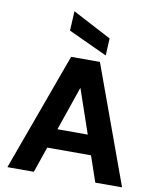

<svg xmlns="http://www.w3.org/2000/svg" viewBox="-102 -1044 924 1123"><g transform="rotate(10 360.5 -483.0)"><path d="M20 0 275 -700H446L701 0H542L360 -531L177 0ZM131 -153 170 -269H538L576 -153ZM473 -743 242 -850 248 -966 478 -845Z"/></g></svg>

Font: DM Sans 20pt Black
Style: Regular
Weight: 900
Version: Version 4.004;gftools[0.9.30]